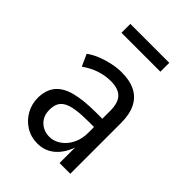

<svg xmlns="http://www.w3.org/2000/svg" viewBox="-204 -781 886 886"><g transform="rotate(45 239.5 -338.0)"><path d="M203 9Q160 9 126.5 -12Q93 -33 74 -67.5Q55 -102 55 -141Q55 -192 80.5 -224Q106 -256 158.5 -270Q211 -284 293 -284H345V-230H301Q254 -230 221.5 -225.5Q189 -221 169.5 -211Q150 -201 141 -184Q132 -167 132 -141Q132 -100 157.5 -76Q183 -52 221 -52Q249 -52 275.5 -70Q302 -88 318 -120Q334 -152 334 -192V-336Q334 -388 311 -411.5Q288 -435 239 -435Q205 -435 169.5 -424Q134 -413 97 -387L71 -445Q96 -463 125.5 -474.5Q155 -486 186 -492.5Q217 -499 247 -499Q300 -499 336 -480.5Q372 -462 390.5 -425Q409 -388 409 -330V0H339V-107H341Q330 -73 310.5 -46.5Q291 -20 264 -5.5Q237 9 203 9ZM116 -627V-685H370V-627Z"/></g></svg>

Font: Nunito Sans 10pt Condensed
Style: Regular
Weight: 400
Width: 3
Designer: Vernon Adams
Foundry: Vernon Adams
Version: Version 3.101;gftools[0.9.27]